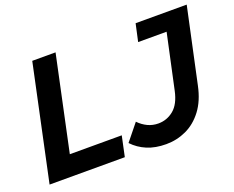

<svg xmlns="http://www.w3.org/2000/svg" viewBox="-113 -882 1319 1084"><g transform="rotate(-20 547.0 -339.5)"><path d="M19 0 166 -690H306L185 -122H497L471 0ZM518 -68 598 -167Q622 -142 651.5 -128Q681 -114 715 -114Q767 -114 807.5 -147.5Q848 -181 864 -256L935 -585H764L787 -690H1094L997 -239Q979 -153 937 -97.5Q895 -42 838 -15.5Q781 11 717 11Q652 11 603 -9.5Q554 -30 518 -68Z"/></g></svg>

Font: Radio Canada SemiBold
Style: Italic
Weight: 600
Italic angle: -12°
Designer: Charles Daoud, Etienne Aubert Bonn, Alexandre Saumier Demers, Jacques Le Bailly
Foundry: Radio-Canada
Version: Version 2.104; ttfautohint (v1.8.4.7-5d5b);gftools[0.9.28.de